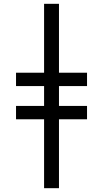

<svg xmlns="http://www.w3.org/2000/svg" viewBox="-20 -843 540 1006"><path d="M211 143V-218H64V-288H211V-392H64V-462H211V-823H289V-462H436V-392H289V-288H436V-218H289V143Z"/></svg>

Font: Iosevka Term SS14
Style: Regular
Weight: 400
Monospace: yes
Designer: Belleve Invis
Foundry: Belleve Invis
Version: Version 24.1.1; ttfautohint (v1.8.4)